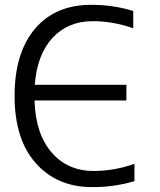

<svg xmlns="http://www.w3.org/2000/svg" viewBox="-20 -760 657 790"><path d="M533.2 -85.9V-14.6Q447.3 10.7 358.4 9.8Q214.8 9.8 127.4 -88.4Q40 -186.5 40 -365.2Q40 -542 123.5 -641.1Q207 -740.2 355.5 -740.2Q446.3 -740.2 528.3 -714.8V-643.6Q445.3 -672.9 362.3 -672.9Q259.8 -672.9 196.3 -604.5Q132.8 -536.1 123 -411.1H500V-346.7H122.1Q126 -210 191.9 -133.3Q257.8 -56.6 365.2 -56.6Q450.2 -56.6 533.2 -85.9Z"/></svg>

Font: Mgen+ 1c regular
Style: Regular
Weight: 400
Designer: [Source Han Sans]
Ryoko NISHIZUKA  (kana & ideographs); Paul D. Hunt (Latin, Greek & Cyrillic); Wenlong ZHANG  (bopomofo
Version: Version 1.059.20150602